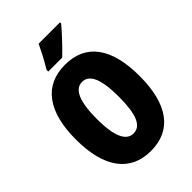

<svg xmlns="http://www.w3.org/2000/svg" viewBox="-269 -1038 1158 1158"><g transform="rotate(-45 310.5 -458.5)"><path d="M471 -917V-927H289C268 -883 243 -834 211 -781V-767H330C380 -814 443 -883 471 -917ZM582 -358C582 -599 489 -725 311 -725C134 -725 39 -597 39 -359C39 -119 135 10 311 10C488 10 582 -118 582 -358ZM216 -358C216 -505 248 -579 311 -579C374 -579 405 -509 405 -358C405 -208 375 -139 311 -139C248 -139 216 -212 216 -358Z"/></g></svg>

Font: Noto Sans Myanmar ExtraCondensed Black
Style: Regular
Weight: 900
Width: 2
Designer: Monotype Design Team
Foundry: Monotype Imaging Inc.
Version: Version 2.107